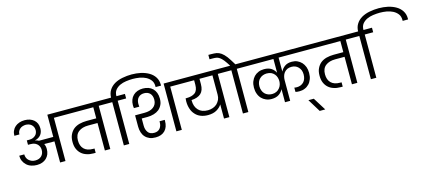

<svg xmlns="http://www.w3.org/2000/svg" viewBox="-81 -1804 6385 2873"><g transform="rotate(-15 3111.5 -368.0)"><path d="M282.2 -448.2Q315.9 -448.2 338.9 -458Q363.3 -468.3 378.9 -483.9Q395 -498 402.8 -519Q411.1 -541.5 411.1 -560.1Q411.1 -585.9 401.9 -609.9Q391.6 -632.3 375 -647Q356 -663.6 335.9 -669.9Q310.1 -678.2 288.1 -678.2Q263.7 -678.2 237.8 -669.9Q215.3 -663.1 196.8 -647Q179.7 -633.3 168.9 -610.8Q159.2 -590.8 159.2 -563H81.1Q81.1 -608.4 97.2 -641.1Q111.8 -675.3 140.1 -699.2Q165.5 -721.7 205.1 -735.8Q242.2 -749 288.1 -749Q329.1 -749 368.2 -736.8Q404.8 -723.6 431.2 -701.2Q457.5 -677.7 472.2 -645Q485.8 -610.8 485.8 -570.8Q485.8 -513.2 456.1 -473.1Q423.3 -431.2 363.8 -417V-415Q390.1 -411.1 418 -396H639.2V-740.2H854V-669.9H722.2V0H639.2V-327.1L481 -328.1Q499 -291.5 499 -246.1Q499 -204.1 484.9 -167Q471.2 -133.3 443.8 -106Q416 -79.6 379.9 -66.9Q341.3 -53.2 295.9 -53.2Q247.1 -53.2 207 -67.9Q166.5 -81.1 137.2 -108.9Q108.4 -134.8 90.8 -173.8Q74.2 -210.4 74.2 -255.9H151.9Q151.9 -227.5 162.1 -203.1Q172.9 -177.2 190.9 -162.1Q209.5 -145 234.9 -134.8Q259.3 -125 290 -125Q351.1 -125 387.2 -161.1Q421.9 -195.8 421.9 -252.9Q421.9 -294.9 398.9 -328.1H396L395 -334Q377.9 -354 351.1 -367.2Q325.2 -379.9 282.2 -379.9H243.2V-448.2Z M1548.8 -669.9H1416.5V0H1332.5V-425.8H1186.5Q1094.2 -425.8 1037.6 -381.8Q981.4 -338.4 981.4 -248Q981.4 -163.6 1028.8 -116.2Q1076.2 -68.8 1168.5 -68.8H1190.4V-2H1157.7Q1096.7 -2 1052.7 -18.1Q1004.9 -32.7 970.7 -64Q937 -93.3 916.5 -141.1Q897.5 -185.5 897.5 -249Q897.5 -316.4 919.4 -360.8Q940.9 -407.2 978.5 -439Q1016.1 -469.2 1068.8 -483.9Q1125.5 -498 1182.6 -498H1332.5V-669.9H800.8V-740.2H1548.8Z M1626.5 -669.9H1494.6V-740.2H1626.5Q1627.9 -808.6 1660.6 -857.9Q1690.4 -905.3 1745.6 -938Q1799.8 -968.8 1867.7 -981.9Q1941.4 -996.1 2011.7 -996.1Q2083.5 -996.1 2156.2 -981Q2227.5 -963.4 2278.3 -933.1Q2332.5 -900.9 2363.3 -852.1Q2395.5 -801.3 2395.5 -736.8V-720.2H2311.5V-735.8Q2311.5 -790.5 2283.7 -827.1Q2255.9 -863.3 2212.4 -886.2Q2173.3 -906.7 2115.7 -918Q2063 -926.8 2011.7 -926.8Q1963.9 -926.8 1906.2 -918.9Q1855.5 -912.1 1809.6 -891.1Q1765.6 -869.6 1737.3 -834Q1709.5 -797.4 1709.5 -740.2H1841.3V-669.9H1710.4V0H1626.5Z M2118.7 7.8Q2062.5 7.8 2026.4 -7.8Q1986.3 -24.4 1959.5 -54.2Q1933.1 -82 1919.4 -124Q1905.3 -167.5 1905.3 -215.8V-391.1H2051.3Q2091.8 -391.1 2126.5 -399.9Q2162.6 -409.2 2187.5 -428.2Q2214.4 -447.3 2228.5 -475.1Q2243.7 -504.4 2243.7 -543Q2243.7 -606.4 2210.4 -641.1Q2177.2 -675.8 2120.6 -675.8Q2063.5 -675.8 2030.3 -641.1Q1996.6 -606 1996.6 -543.9Q1996.6 -522.5 1999.5 -500H1916.5L1913.6 -522.9Q1912.6 -529.8 1912.6 -545.9Q1912.6 -591.8 1927.2 -628.9Q1939.9 -664.6 1968.3 -692.9Q1995.6 -720.2 2034.7 -734.9Q2074.7 -749 2120.6 -749Q2164.1 -749 2205.6 -734.9Q2241.7 -722.2 2271.5 -693.8Q2298.8 -666.5 2313.5 -627.9Q2328.6 -587.9 2328.6 -538.1Q2328.6 -480.5 2309.6 -441.9Q2289.1 -399.9 2257.3 -374Q2223.6 -347.2 2178.2 -334Q2128.9 -319.8 2079.6 -319.8H1989.3V-210Q1989.3 -146.5 2019.5 -106Q2048.3 -64 2116.2 -64Q2173.3 -64 2204.6 -101.1Q2235.4 -137.7 2235.4 -198.2V-210.9H2316.4V-196.8Q2316.4 -99.1 2264.6 -45.9Q2212.4 7.8 2118.7 7.8ZM2440.4 0V-740.2H2656.2V-669.9H2524.4V0Z M2979.5 -182.1Q3020 -182.1 3058.6 -195.8Q3095.7 -209.5 3121.6 -233.9Q3146.5 -258.8 3163.6 -293.9Q3178.2 -328.1 3178.2 -370.1V-669.9H2977.5V-586.9Q2977.5 -490.2 2927.2 -443.8Q2875.5 -397.5 2780.3 -393.1V-386.2Q2780.3 -292 2832.5 -236.8Q2882.8 -182.1 2979.5 -182.1ZM2602.5 -669.9V-740.2H3393.6V-669.9H3261.2V0H3178.2V-219.2Q3150.9 -174.3 3097.2 -143.1Q3043.5 -111.8 2962.4 -111.8Q2899.9 -111.8 2849.6 -131.8Q2800.8 -151.4 2767.6 -189Q2732.4 -227.1 2716.3 -277.8Q2698.2 -330.1 2698.2 -394Q2698.2 -417 2701.2 -440.9H2715.3Q2799.8 -440.9 2847.2 -476.1Q2894.5 -511.2 2894.5 -601.1V-669.9Z M3339.4 -669.9V-740.2H3472.2Q3436 -798.3 3407.2 -835Q3378.4 -870.1 3354 -887.2Q3328.1 -905.3 3303.2 -909.2Q3279.3 -913.1 3240.2 -913.1H3198.2V-981H3239.3Q3288.1 -981 3325.2 -975.1Q3361.8 -967.8 3396 -943.8Q3430.7 -919.4 3467.3 -872.1Q3501.5 -825.7 3552.2 -740.2H3686V-669.9H3555.2V0H3471.2V-669.9Z M4123 -202.1Q4099.6 -155.8 4057.1 -127.9Q4012.7 -98.1 3943.4 -98.1Q3896.5 -98.1 3856.9 -115.2Q3817.4 -132.3 3790 -161.1Q3760.3 -192.9 3746.1 -233.9Q3730 -275.4 3730 -330.1Q3730 -383.3 3746.1 -424.8Q3763.7 -468.3 3791 -497.1Q3818.4 -525.9 3859.4 -543Q3897.9 -559.1 3946.3 -559.1Q4015.1 -559.1 4058.1 -530.8Q4099.6 -503.4 4123 -457V-669.9H3633.3V-740.2H4681.2V-669.9H4203.1V-453.1Q4224.1 -497.6 4267.1 -528.8Q4309.1 -559.1 4376 -559.1Q4424.3 -559.1 4460 -543Q4498 -525.9 4526.4 -496.1Q4552.2 -469.2 4570.3 -423.8Q4585 -382.3 4585 -332Q4585 -273.4 4569.3 -234.9Q4551.8 -189.5 4525.4 -163.1Q4496.6 -132.8 4459 -118.2Q4423.3 -102.1 4376 -102.1Q4336.4 -102.1 4314 -108.9V-174.8L4334 -171.9Q4340.8 -170.9 4356 -170.9Q4383.3 -170.9 4413.1 -182.1Q4440.4 -193.4 4459 -212.9Q4479 -232.9 4489.3 -263.2Q4500 -293 4500 -330.1Q4500 -365.2 4489.3 -395Q4478 -422.4 4457 -444.8Q4435.5 -466.3 4411.1 -476.1Q4382.8 -486.8 4353 -486.8Q4314.9 -486.8 4285.2 -473.1Q4257.8 -459 4238.3 -435.1Q4219.2 -409.7 4211.9 -381.8Q4203.1 -351.6 4203.1 -321.8V0H4123ZM3814 -330.1Q3814 -293.5 3826.2 -262.2Q3835.9 -233.4 3858.4 -210.9Q3879.9 -189.5 3908.2 -179.2Q3939.5 -168 3969.2 -168Q4008.8 -168 4038.1 -183.1Q4064.9 -195.3 4085.9 -221.2Q4105 -243.2 4114.3 -272.9Q4123 -301.8 4123 -328.1Q4123 -356.4 4114.3 -384.8Q4105.5 -412.6 4086.9 -436Q4064.9 -460.9 4039.1 -473.1Q4007.8 -486.8 3969.2 -486.8Q3939 -486.8 3909.2 -476.1Q3882.8 -466.8 3859.4 -444.8Q3837.9 -424.8 3826.2 -396Q3814 -364.7 3814 -330.1Z M4676.8 259.8H4590.8L4468.8 61H4552.7Z M5376 -669.9H5243.7V0H5159.7V-425.8H5013.7Q4921.4 -425.8 4864.7 -381.8Q4808.6 -338.4 4808.6 -248Q4808.6 -163.6 4856 -116.2Q4903.3 -68.8 4995.6 -68.8H5017.6V-2H4984.9Q4923.8 -2 4879.9 -18.1Q4832 -32.7 4797.9 -64Q4764.2 -93.3 4743.7 -141.1Q4724.6 -185.5 4724.6 -249Q4724.6 -316.4 4746.6 -360.8Q4768.1 -407.2 4805.7 -439Q4843.3 -469.2 4896 -483.9Q4952.6 -498 5009.8 -498H5159.7V-669.9H4627.9V-740.2H5376Z M5453.6 -669.9H5321.8V-740.2H5453.6Q5455.1 -808.6 5487.8 -857.9Q5517.6 -905.3 5572.8 -938Q5627 -968.8 5694.8 -981.9Q5768.6 -996.1 5838.9 -996.1Q5910.6 -996.1 5983.4 -981Q6054.7 -963.4 6105.5 -933.1Q6159.7 -900.9 6190.4 -852.1Q6222.7 -801.3 6222.7 -736.8V-720.2H6138.7V-735.8Q6138.7 -790.5 6110.8 -827.1Q6083 -863.3 6039.6 -886.2Q6000.5 -906.7 5942.9 -918Q5890.1 -926.8 5838.9 -926.8Q5791 -926.8 5733.4 -918.9Q5682.6 -912.1 5636.7 -891.1Q5592.8 -869.6 5564.5 -834Q5536.6 -797.4 5536.6 -740.2H5668.5V-669.9H5537.6V0H5453.6Z"/></g></svg>

Font: PoppinsZ
Style: Regular
Weight: 400
Designer: Ninad Kale (Devanagari), Jonny Pinhorn (Latin)
Foundry: Indian Type Foundry
Version: Version 3.002;FEAKit 1.0